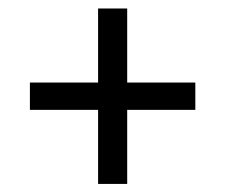

<svg xmlns="http://www.w3.org/2000/svg" viewBox="-20 -542 541 461"><path d="M285.4 -100.4H215.5V-521.6H285.4ZM51.8 -278.2V-343.8H449V-278.2Z"/></svg>

Font: Anek Tamil Medium
Style: Regular
Weight: 500
Designer: Aadarsh Rajan (Tamil), Yesha Goshar (Latin)
Foundry: Ek Type
Version: Version 1.003